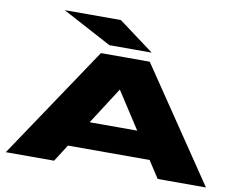

<svg xmlns="http://www.w3.org/2000/svg" viewBox="-87 -959 1335 1077"><g transform="rotate(10 580.0 -421.0)"><path d="M10 0 439 -640H717L1150 0H875L812 -97H347L285 0ZM444 -247H715L579 -457ZM478 -692 197 -842H517L719 -692Z"/></g></svg>

Font: Syne ExtraBold
Style: Regular
Weight: 800
Designer: Lucas Descroix
Foundry: Bonjour Monde
Version: Version 2.200; ttfautohint (v1.8.4)